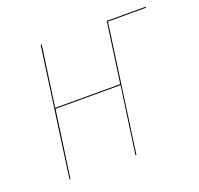

<svg xmlns="http://www.w3.org/2000/svg" viewBox="-97 -623 756 729"><g transform="rotate(-20 281.0 -258.5)"><path d="M562 -517.1 561.5 -513.2H407.7L335.9 0H332L370.1 -270H107.4L69.3 0H65.4L137.2 -517.1H141.6L107.4 -273.9H370.1L404.3 -517.1Z"/></g></svg>

Font: Fira Sans Compressed Four
Style: Italic
Weight: 100
Width: 3
Italic angle: -8°
Designer: Carrois Corporate & Edenspiekermann AG
Foundry: Carrois Corporate GbR & Edenspiekermann AG
Version: Version 4.203;PS 004.203;hotconv 1.0.88;makeotf.lib2.5.64775